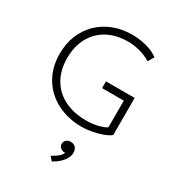

<svg xmlns="http://www.w3.org/2000/svg" viewBox="-238 -860 1225 1332"><g transform="rotate(30 375.0 -194.0)"><path d="M443 15Q358 15 287 -11Q216 -37 164.2 -85Q112.5 -133 84.2 -199.8Q56 -266.5 56 -348Q56 -430 83.2 -497.2Q110.5 -564.5 160.2 -613.2Q210 -662 278.5 -688.5Q347 -715 430 -715Q468.5 -715 506 -708.5Q543.5 -702 577.2 -689Q611 -676 638 -655.5L610 -608Q569.5 -633.5 521.2 -646.2Q473 -659 425 -659Q355.5 -659 298.5 -637.5Q241.5 -616 200.8 -575.5Q160 -535 138 -478Q116 -421 116 -350Q116 -252.5 156.8 -182.8Q197.5 -113 271.2 -76Q345 -39 444 -39Q499.5 -39 541 -50Q582.5 -61 604 -75V-289H430V-343H660V-46Q636.5 -27 597.2 -13.2Q558 0.5 516 7.8Q474 15 443 15ZM382.5 326.5 355.5 295.5Q384 281.5 405.8 263.2Q427.5 245 432.5 228Q418 229 406 223.8Q394 218.5 387 208.5Q380 198.5 380 186Q380 167 394 154.5Q408 142 429.5 142Q453.5 142 468 157.2Q482.5 172.5 482.5 200Q482.5 221.5 470.8 244Q459 266.5 436.5 287.8Q414 309 382.5 326.5Z"/></g></svg>

Font: Geologica Thin
Style: Regular
Weight: 100
Version: Version 1.010;gftools[0.9.28]